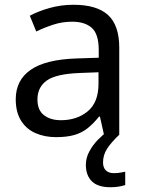

<svg xmlns="http://www.w3.org/2000/svg" viewBox="-20 -565 601 805"><path d="M288 -545Q386 -545 433 -502Q480 -459 480 -365V0H416L399 -76H395Q372 -47 347.5 -27.5Q323 -8 291.5 1Q260 10 215 10Q167 10 128.5 -7Q90 -24 68 -59.5Q46 -95 46 -149Q46 -229 109 -272.5Q172 -316 303 -320L394 -323V-355Q394 -422 365 -448Q336 -474 283 -474Q241 -474 203 -461.5Q165 -449 132 -433L105 -499Q140 -518 188 -531.5Q236 -545 288 -545ZM314 -259Q214 -255 175.5 -227Q137 -199 137 -148Q137 -103 164.5 -82Q192 -61 235 -61Q303 -61 348 -98.5Q393 -136 393 -214V-262ZM412 116Q412 138 424 149.5Q436 161 457 161Q474 161 485.5 158.5Q497 156 505 155V211Q491 215 477 217.5Q463 220 443 220Q390 220 365 195Q340 170 340 126Q340 97 354.5 70Q369 43 390.5 21Q412 -1 432 -15L480 0Q446 32 429 58.5Q412 85 412 116Z"/></svg>

Font: Noto Sans Malayalam
Style: Regular
Weight: 400
Designer: Jelle Bosma - Monotype Design Team
Foundry: Monotype Imaging Inc.
Version: Version 2.103